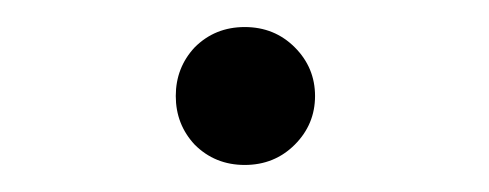

<svg xmlns="http://www.w3.org/2000/svg" viewBox="-20 -110 362 142"><path d="M124 -3Q110 -18 110 -39Q110 -60 124 -75Q139 -90 161 -90Q183 -90 198 -75Q213 -60 213 -39Q213 -18 198 -3Q183 12 161 12Q139 12 124 -3Z"/></svg>

Font: Source Han Serif SC ExtraLight
Style: Regular
Weight: 250
Designer: Ryoko NISHIZUKA  (kana & ideographs); Frank Grießhammer (Latin, Greek & Cyrillic); Wenlong ZHANG  (bopomofo); Sandoll Co
Foundry: Adobe Systems Incorporated
Version: Version 1.001 October 20, 2017